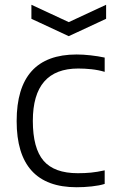

<svg xmlns="http://www.w3.org/2000/svg" viewBox="-20 -778 504 807"><path d="M112 -758 269 -685 426 -758V-699L269 -626L112 -699ZM302 9Q50 9 50 -269Q50 -549 302 -549Q329 -549 360.5 -545.5Q392 -542 420 -536V-476Q393 -484 364.5 -487Q336 -490 309 -490Q118 -490 118 -270Q118 -155 163 -102.5Q208 -50 307 -50Q337 -50 362.5 -52.5Q388 -55 420 -62V-5Q398 2 365.5 5.5Q333 9 302 9Z"/></svg>

Font: Encode Sans Normal
Style: Light
Weight: 300
Designer: Pablo Impallari, Andres Torresi
Foundry: Pablo Impallari, Andres Torresi
Version: Version 1.000; ttfautohint (v1.00) -l 8 -r 50 -G 200 -x 14 -